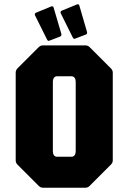

<svg xmlns="http://www.w3.org/2000/svg" viewBox="-20 -879 602 899"><path d="M181.5 0Q170 0 161.5 -8.5L61.5 -108.5Q53.5 -116.5 53.5 -128.5V-538.5Q53.5 -550 61.5 -558.5L161.5 -658.5Q170 -666.5 181.5 -666.5H379.5Q391.5 -666.5 399.5 -658.5L499.5 -558.5Q508 -550 508 -538.5V-128.5Q508 -116.5 499.5 -108.5L399.5 -8.5Q391.5 0 379.5 0ZM248 -145H313.5Q334.5 -145 334.5 -173V-493.5Q334.5 -522 313.5 -522H248Q227.5 -522 227.5 -493.5V-173Q227.5 -145 248 -145ZM333 -698.5Q325 -694.5 321 -703L264.5 -816.5Q261 -825 269 -829L338.5 -857.5Q349 -862.5 351.5 -853L387 -731Q390 -721 382.5 -717.5ZM212.5 -689Q204.5 -685 200.5 -693.5L144 -807Q140.5 -815.5 148.5 -819.5L218 -848Q228.5 -853 231 -843.5L267 -721.5Q269.5 -711.5 262 -708Z"/></svg>

Font: Jaro 24pt
Style: Regular
Weight: 400
Designer: Agyei Archer, Celine Hurka, Mirko Velimirović
Version: Version 1.000